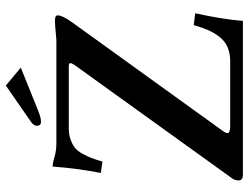

<svg xmlns="http://www.w3.org/2000/svg" viewBox="-118 -742 860 664"><g transform="rotate(-90 312.0 -410.0)"><path d="M571.8 0H39.1Q20 0 20 -15.1Q20 -27.8 27.8 -38.1L417 -579.1Q420.4 -584 422.1 -586.9Q423.8 -589.8 425.3 -594Q426.8 -598.1 424.1 -600.1Q421.4 -602.1 415 -602.1H200.2Q178.2 -602.1 161.4 -595.9Q144.5 -589.8 133.5 -581.3Q122.6 -572.8 113 -555.9Q103.5 -539.1 98.1 -524.9Q92.8 -510.7 85 -485.8L45.9 -491.2Q62 -575.2 67.9 -658.2Q83 -657.2 103 -651.1Q123 -645 148.9 -645H505.9Q557.1 -649.9 568.8 -649.9Q582.5 -649.9 586.7 -647.7Q590.8 -645.5 590.8 -640.1Q590.8 -624 566.9 -590.8L192.9 -71.8Q181.6 -57.6 184.3 -50.8Q187 -43.9 209 -43.9H432.1Q460 -43.9 480.7 -53Q501.5 -62 515.9 -80.3Q530.3 -98.6 539.6 -119.6Q548.8 -140.6 557.1 -169.9L598.1 -165Q576.2 -64 571.8 0ZM348.1 -819.8 410.2 -768.1 266.1 -710Q238.3 -698.2 223.1 -698.2Q209 -698.2 209 -712.9Q209 -723.6 224.1 -733.9Z"/></g></svg>

Font: Linux Libertine G
Style: Semibold
Weight: 600
Designer: Philipp H. Poll
Foundry: Philipp H. Poll
Version: Version 5.1.1